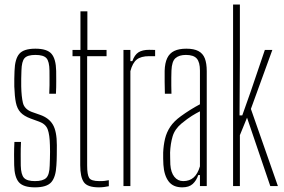

<svg xmlns="http://www.w3.org/2000/svg" viewBox="-20 -820 1252 846"><path d="M134 5.5Q82.5 5.5 63 -17.2Q43.5 -40 42.5 -92Q42 -113.5 42 -139Q42 -164.5 43.5 -194.5H72.5Q71 -163.5 71.2 -138.2Q71.5 -113 71.5 -90.5Q72.5 -50.5 85.8 -36.2Q99 -22 134 -22Q169.5 -22 183.8 -36.2Q198 -50.5 199 -90.5Q199.5 -106 200 -121.5Q200.5 -137 200.5 -151.5Q200.5 -166 200 -179.5Q199 -226 190.2 -249.8Q181.5 -273.5 152.5 -284L115.5 -297.5Q85.5 -308.5 70.5 -324.8Q55.5 -341 50 -368Q44.5 -395 43 -439Q42.5 -457.5 43 -473Q43.5 -488.5 44 -507Q45.5 -560 65 -582.8Q84.5 -605.5 136 -605.5Q187.5 -605.5 207 -582.8Q226.5 -560 227.5 -507.5Q227.5 -487 227.8 -462Q228 -437 226.5 -407H197Q198 -427 198.2 -444.8Q198.5 -462.5 198.2 -478.8Q198 -495 198 -509Q197.5 -549.5 184.5 -563.8Q171.5 -578 136 -578Q101 -578 88.2 -563.8Q75.5 -549.5 74.5 -509Q74 -489 73.5 -473.2Q73 -457.5 73.5 -439.5Q74.5 -394 81 -366.8Q87.5 -339.5 119.5 -327L156.5 -314Q195.5 -300.5 213 -270.8Q230.5 -241 230.5 -180Q230.5 -160 230.2 -136Q230 -112 228.5 -91.5Q226 -40 206 -17.2Q186 5.5 134 5.5Z M416 5.5Q365.5 5.5 349.5 -17.2Q333.5 -40 333.5 -92V-572.5H299.5V-600H334.5V-770H365V-600H449.5V-572.5H364V-90.5Q364 -50.5 372.8 -36.2Q381.5 -22 418 -22Q433.5 -22 441.2 -23Q449 -24 459.5 -26V0.5Q450 2.5 438.8 4Q427.5 5.5 416 5.5Z M524 0V-600H554.5V-550.5H563Q573 -578.5 590.2 -589.5Q607.5 -600.5 637 -600.5Q643.5 -600.5 650.5 -600.2Q657.5 -600 663.5 -600V-572.5H637Q601.5 -572.5 582.8 -557.8Q564 -543 554.5 -506.5V0Z M783 5.5Q742.5 5.5 722.8 -21Q703 -47.5 700 -94Q699.5 -108.5 699 -121.5Q698.5 -134.5 699 -148Q700.5 -180.5 707.2 -208.8Q714 -237 730.2 -261.5Q746.5 -286 777 -308Q795.5 -321.5 817.2 -335.2Q839 -349 861 -360.5V-509Q861 -546 847 -562Q833 -578 799 -578Q769.5 -578 753.2 -563.8Q737 -549.5 735.5 -509Q735 -495.5 734.8 -478.2Q734.5 -461 734.8 -442.5Q735 -424 735.5 -407H706.5Q706 -432 705.5 -459.2Q705 -486.5 705.5 -508Q706.5 -542.5 716.8 -564Q727 -585.5 747.8 -595.5Q768.5 -605.5 801 -605.5Q834.5 -605.5 854.2 -595Q874 -584.5 882.5 -562.8Q891 -541 891 -506V0H861V-48.5H853.5Q845.5 -24.5 829.2 -9.5Q813 5.5 783 5.5ZM787.5 -22Q815.5 -22 833.5 -38.2Q851.5 -54.5 861 -87V-329.5Q844 -321 825.5 -309.5Q807 -298 780 -276Q750 -251 740.5 -218.8Q731 -186.5 729.5 -148Q729.5 -139.5 729.8 -124.8Q730 -110 730.5 -95Q733 -60 748.2 -41Q763.5 -22 787.5 -22Z M1007 0V-800H1037V-558L1035.5 -311.5H1047.5L1085 -417.5L1147 -600H1180L1085.5 -340L1204.5 0H1171L1068.5 -301.5L1037 -224.5V0Z"/></svg>

Font: Big Shoulders Display Thin ExtraLight
Style: Regular
Weight: 250
Version: Version 2.002